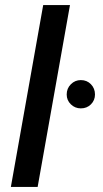

<svg xmlns="http://www.w3.org/2000/svg" viewBox="-20 -740 407 760"><path d="M23 0 151 -720H257L129 0ZM300 -311Q277 -311 260.5 -327Q244 -343 244 -366Q244 -390 260.5 -406.5Q277 -423 300 -423Q324 -423 340 -406.5Q356 -390 356 -366Q356 -343 340 -327Q324 -311 300 -311Z"/></svg>

Font: DeepMind Sans Medium
Style: Italic
Weight: 500
Italic angle: -10°
Designer: Jonny Pinhorn / Modifications: Colophon Foundry
Foundry: Colophon Foundry
Version: Version 1.002; ttfautohint (v1.8.2)